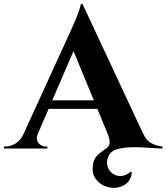

<svg xmlns="http://www.w3.org/2000/svg" viewBox="-48 -734 823 949"><path d="M360 -714 682 -25 508 -15 299 -521ZM360 -714 363 -592 109 -3H37L302 -583Q305 -589 312 -605.5Q319 -622 328 -643Q337 -664 343.5 -683.5Q350 -703 351 -714ZM464 -238V-196H170V-238ZM139 -73Q131 -53 136 -39Q141 -25 153 -17.5Q165 -10 177 -10H186V0H-28V-10Q-28 -10 -23.5 -10Q-19 -10 -19 -10Q4 -10 28.5 -24.5Q53 -39 69 -73ZM545 0Q508 7 494 28Q480 49 481 72Q483 101 502 118.5Q521 136 547.5 136Q574 136 598 114L604 120Q599 155 577 173Q555 191 525.5 194Q496 197 468.5 185Q441 173 423.5 148Q406 123 411 84Q414 53 432 35Q450 17 472 3Q491 -8 493.5 -25Q496 -42 484 -73L661 -71Q677 -38 700.5 -26Q724 -14 747 -11Q747 -11 751 -10.5Q755 -10 755 -10V0Q737 0 711 -2Q685 -4 655 -5.5Q625 -7 596 -6Q567 -5 545 0Z"/></svg>

Font: Cinzel
Style: Bold
Weight: 700
Designer: Natanael Gama
Version: Version 2.000